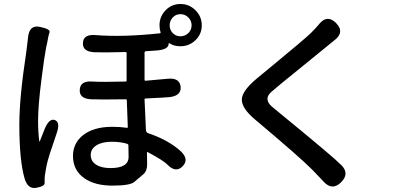

<svg xmlns="http://www.w3.org/2000/svg" viewBox="-20 -884 2040 963"><path d="M162 58Q119 66 103 10Q77 -80 77 -260Q77 -396 112 -624Q116 -653 119 -682L121 -699Q128 -761 181 -749Q234 -738 228.5 -722Q223 -706 220.5 -690Q218 -674 211 -644Q203 -604 188 -486Q171 -354 171 -280Q171 -221 177 -176Q178 -171 180 -176L204 -237Q227 -292 255 -282Q284 -271 264 -215Q222 -94 215 -60Q209 -32 205 -3Q203 13 204 32Q206 50 162 58ZM403 10Q346 -30 346 -102Q346 -164 394 -204Q448 -248 543 -248Q584 -248 616 -243Q621 -242 621 -247L616 -381Q616 -386 611 -386Q475 -384 437 -386Q377 -389 380 -434Q383 -480 443 -475Q490 -472 610 -475Q615 -475 615 -480V-618Q615 -623 610 -623Q501 -620 453 -622Q393 -625 396 -669Q398 -713 459 -708Q597 -697 782 -717Q787 -718 785 -723Q780 -739 780 -757Q780 -801 810.5 -832.5Q841 -864 885 -864Q929 -864 960.5 -832.5Q992 -801 992 -757Q992 -713 960.5 -682.5Q929 -652 885 -652Q852 -652 830 -667Q826 -670 826 -665Q826 -636 768 -631L711 -627Q705 -626 705 -620V-484Q705 -479 710 -479L821 -489Q881 -495 886 -449Q890 -404 831 -397Q815 -395 710 -390Q705 -390 705 -385L712 -231Q713 -220 723 -216Q824 -182 886 -126Q930 -85 896 -50Q862 -15 820 -58Q800 -79 721 -121Q717 -123 717 -118Q718 -91 718 -60Q718 -26 699 -10Q676 10 653 29Q631 47 543.5 47Q456 47 403 10ZM534 -41Q625 -41 625 -97Q625 -127 624 -156Q624 -161 614 -164Q582 -173 540 -173Q492 -173 463.5 -155Q435 -137 435 -106.5Q435 -76 461.5 -58.5Q488 -41 534 -41ZM885 -702Q908 -702 924.5 -718Q941 -734 941 -757Q941 -780 924.5 -796.5Q908 -813 885 -813Q862 -813 846.5 -796.5Q831 -780 831 -757Q831 -734 846.5 -718Q862 -702 885 -702Z M1690 31Q1647 73 1605 29L1590 13Q1570 -9 1549 -30Q1486 -94 1261 -283Q1190 -342 1193 -388Q1196 -430 1269 -491L1326 -538Q1505 -685 1540 -719Q1561 -740 1579 -761L1583 -766Q1623 -812 1666 -768Q1709 -724 1661 -685L1387 -462Q1364 -443 1342 -424Q1321 -406 1321.5 -387Q1322 -368 1344 -349Q1366 -330 1389 -312L1412 -293Q1649 -99 1692 -56Q1735 -13 1690 31Z"/></svg>

Font: Resource Han Rounded KR Medium
Style: Regular
Weight: 500
Designer: Cyano Hao (round all glyphs); Ryoko NISHIZUKA 西塚涼子 (kana, bopomofo & ideographs); Paul D. Hunt (Latin, Greek & Cyrillic)
Foundry: Cyano Hao
Version: 0.990